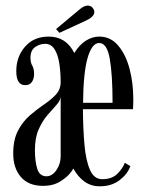

<svg xmlns="http://www.w3.org/2000/svg" viewBox="-20 -659 526 690"><path d="M135 9Q82.5 9 55 -23Q27.5 -55 27.5 -107Q27.5 -157 44.8 -189.8Q62 -222.5 87.5 -244.5Q113 -266.5 138.2 -283.5Q163.5 -300.5 180.8 -319Q198 -337.5 198 -364Q198 -399 193.2 -430.5Q188.5 -462 176.2 -481.8Q164 -501.5 142 -501.5Q123 -501.5 106.2 -489.8Q89.5 -478 89.5 -451.5Q89.5 -434 96 -423Q102.5 -412 102.5 -393.5Q102.5 -375.5 94.5 -364.2Q86.5 -353 70.5 -353Q38.5 -353 38.5 -403.5Q38.5 -455 70 -491.2Q101.5 -527.5 155 -527.5Q217.5 -527.5 247 -468.5Q265.5 -498.5 288.8 -513Q312 -527.5 336.5 -527.5Q377.5 -527.5 404.8 -495.2Q432 -463 445.5 -412Q459 -361 459 -304Q459 -294.5 458.8 -285Q458.5 -275.5 458 -266.5H278Q278.5 -196.5 283.5 -139.5Q288.5 -82.5 303.2 -48.8Q318 -15 347.5 -15Q382 -15 401.5 -34.2Q421 -53.5 428.5 -74L448.5 -62Q438.5 -33.5 409.8 -11.5Q381 10.5 338.5 10.5Q307 10.5 283.5 -6.5Q260 -23.5 243.5 -53.5Q240 -47 235.5 -41Q223.5 -24 197.5 -7.5Q171.5 9 135 9ZM336.5 -504.5Q310.5 -504.5 295 -451.5Q279.5 -398.5 278.5 -289.5H384.5Q384.5 -390.5 374.5 -447.5Q364.5 -504.5 336.5 -504.5ZM147 -25.5Q167.5 -25.5 182.8 -47.8Q198 -70 198 -97V-311Q196.5 -297 182.5 -281.5Q168.5 -266 150.5 -245.2Q132.5 -224.5 119 -194.2Q105.5 -164 105.5 -120Q105.5 -79.5 113.8 -52.5Q122 -25.5 147 -25.5ZM193.5 -541 181.5 -554.5 267 -626Q282.5 -639 295.5 -639Q309 -639 316 -626.5Q319 -621.5 319 -616Q319 -606.5 310.2 -598.5Q301.5 -590.5 289 -585Z"/></svg>

Font: Imbue 50pt
Style: Regular
Weight: 400
Designer: Tyler Finck
Foundry: Etcetera Type Company
Version: Version 1.102; ttfautohint (v1.8.3)